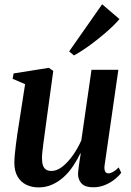

<svg xmlns="http://www.w3.org/2000/svg" viewBox="-20 -844 598 876"><path d="M156 11Q123.5 11 98.5 -1.8Q73.5 -14.5 59.5 -39.5Q45.5 -64.5 45.5 -101Q45.5 -116 47.5 -138.5Q49.5 -161 52.8 -186.2Q56 -211.5 59.5 -235.2Q63 -259 66 -276.5L94.5 -460L37.5 -484.5L42 -509L203 -534.5L223 -520.5L190.5 -283Q188 -263.5 184.8 -240.2Q181.5 -217 178.5 -194.2Q175.5 -171.5 173.5 -152.8Q171.5 -134 171.5 -123.5Q171.5 -102.5 176 -89.5Q180.5 -76.5 190.2 -70.2Q200 -64 215.5 -64Q239.5 -64 264.8 -83.8Q290 -103.5 312.5 -135.5Q335 -167.5 351 -203.5L397.5 -525.5H520L457 -88Q455 -70.5 459.8 -61.8Q464.5 -53 474 -53Q483.5 -53 495.5 -59.5Q507.5 -66 521.5 -80L533 -56Q523.5 -42 504.8 -26.8Q486 -11.5 460.5 -0.5Q435 10.5 405 10.5Q368.5 10.5 352.5 -6.5Q336.5 -23.5 336 -49Q336 -53 337 -63.8Q338 -74.5 340 -88.5Q342 -102.5 344.2 -117.2Q346.5 -132 348.5 -143.5L346.5 -144Q332 -114 313.2 -86Q294.5 -58 270.5 -36.2Q246.5 -14.5 218 -1.8Q189.5 11 156 11ZM295.5 -609.5 446 -824.5 525 -757Q513.5 -743 495.2 -725.2Q477 -707.5 454.5 -688.5Q432 -669.5 407.8 -651Q383.5 -632.5 360.2 -617Q337 -601.5 317.5 -591Z"/></svg>

Font: Merriweather 96pt SemiBold
Style: Italic
Weight: 600
Italic angle: -7.8°
Version: Version 2.101